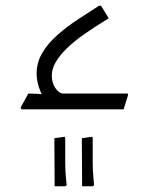

<svg xmlns="http://www.w3.org/2000/svg" viewBox="-20 -382 519 671"><path d="M140 -27Q108 -78 108 -125Q108 -164 128 -197.5Q148 -231 181 -260Q214 -289 252 -314Q290 -339 326 -362H333L360 -318Q312 -289 275 -263Q238 -237 213 -212.5Q188 -188 174.5 -164.5Q161 -141 161 -118Q161 -92 174 -73.5Q187 -55 202 -55ZM55 0 52 -6 79 -55H82Q112 -55 135.5 -51.5Q159 -48 159 -48L169 -55H427V-48L412 0ZM267 269 266 101 302 96 304 99V187Q304 214 306.5 239.5Q309 265 309 265L304 269ZM171 269 170 101 206 96 208 99V187Q208 214 210.5 239.5Q213 265 213 265L208 269Z"/></svg>

Font: Fustat Light
Style: Regular
Weight: 300
Designer: Mohamed Gaber, Khaled Hosny, Laura Garcia Mut
Foundry: Kief Type Foundry, Alif Type Foundry, Hard Type Foundry
Version: Version 1.007